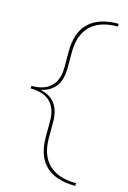

<svg xmlns="http://www.w3.org/2000/svg" viewBox="-126 -771 635 953"><g transform="rotate(15 191.5 -294.5)"><path d="M71 -294Q173 -273 173 -156V-74Q173 15 221 61.5Q269 108 361 108V122Q260 122 208.5 72.5Q157 23 157 -74V-156Q157 -221 123 -254.5Q89 -288 22 -288V-301Q89 -301 123 -334.5Q157 -368 157 -433V-515Q157 -612 208.5 -661.5Q260 -711 361 -711V-697Q269 -697 221 -650.5Q173 -604 173 -515V-433Q173 -315 71 -294Z"/></g></svg>

Font: Ysabeau Thin
Style: Regular
Weight: 200
Designer: Christian Thalmann (Catharsis Fonts)
Version: Version 0.003